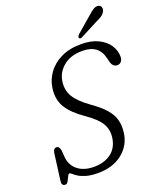

<svg xmlns="http://www.w3.org/2000/svg" viewBox="-160 -981 908 1090"><g transform="rotate(-20 293.5 -436.0)"><path d="M242.5 10.5Q199 10.5 171 2.2Q143 -6 126.5 -16.5Q110 -27 101.2 -35.2Q92.5 -43.5 87 -43.5Q81 -43.5 75 -30.2Q69 -17 61.8 -4Q54.5 9 45 9Q21 9 25 -20L46 -180.5Q49.5 -208 69 -208Q85.5 -208 90.5 -180.5L93 -147.5Q95 -94 132.2 -62.2Q169.5 -30.5 232.5 -30.5Q294 -30.5 334.5 -60Q375 -89.5 384.5 -146Q392.5 -195.5 370.2 -234.5Q348 -273.5 282 -319Q213 -366.5 183.2 -415Q153.5 -463.5 162 -528.5Q168 -577.5 197.5 -619Q227 -660.5 277.8 -685.5Q328.5 -710.5 399.5 -710.5Q460.5 -710.5 502.5 -690Q544.5 -669.5 566 -636.5Q587.5 -603.5 587 -566.5Q587 -550 578 -538.8Q569 -527.5 554.5 -527.5Q528 -527.5 518.5 -558.5L512.5 -582.5Q493 -672 394 -672Q322 -672 279 -636.2Q236 -600.5 228.5 -548.5Q221 -498 244.5 -457.2Q268 -416.5 331.5 -371Q385 -333.5 413.8 -301Q442.5 -268.5 452.2 -234.2Q462 -200 457 -158Q448.5 -83 390.5 -36.2Q332.5 10.5 242.5 10.5ZM501 -846.5Q522 -866 538.2 -875.5Q554.5 -885 569 -880.5Q581.5 -876.5 584.2 -864.5Q587 -852.5 580 -840Q572 -826.5 559.2 -818.2Q546.5 -810 527.5 -801.5L418.5 -745Q405.5 -739 401 -747.5Q398.5 -752 401.8 -757.5Q405 -763 410 -768Z"/></g></svg>

Font: Fraunces 72pt SuperSoft Light
Style: Italic
Weight: 300
Italic angle: -16°
Version: Version 1.000;[b76b70a41]